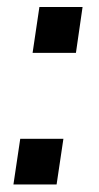

<svg xmlns="http://www.w3.org/2000/svg" viewBox="-20 -518 277 536"><path d="M71 -370.5 90 -498.5H210.5L192 -370.5ZM17.5 -3 36.5 -130.5H157L138 -3Z"/></svg>

Font: Public Sans Thin Medium
Style: Italic
Weight: 500
Italic angle: -8°
Version: Version 2.001